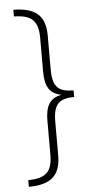

<svg xmlns="http://www.w3.org/2000/svg" viewBox="-59 -749 466 942"><g transform="rotate(-5 174.0 -278.0)"><path d="M44 125V158C151 157 201 118 201 16V-148C201 -237 231 -261 304 -262V-294C230 -295 201 -319 201 -406V-573C201 -674 150 -713 44 -714V-681C129 -680 163 -651 163 -566V-398C163 -326 185 -290 239 -279V-277C185 -266 163 -230 163 -156V10C163 95 130 124 44 125Z"/></g></svg>

Font: Noto Sans Ethiopic Condensed ExtraLight
Style: Regular
Weight: 200
Width: 3
Designer: Monotype Design Team
Foundry: Monotype Imaging Inc.
Version: Version 2.102